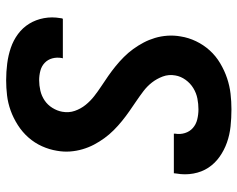

<svg xmlns="http://www.w3.org/2000/svg" viewBox="-96 -688 791 640"><g transform="rotate(-90 300.0 -367.5)"><path d="M256 8Q227 8 199 5Q171 2 145.5 -7Q120 -16 98 -31.5Q76 -47 61.5 -69Q47 -91 42 -119Q37 -147 42 -175Q42 -177 42.5 -179.5Q43 -182 43 -184H175Q175 -183 175 -182Q175 -181 175 -180Q172 -163 177 -147Q182 -131 194 -120.5Q206 -110 222.5 -106Q239 -102 256 -102Q274 -102 292 -105.5Q310 -109 326.5 -119Q343 -129 354.5 -145Q366 -161 369 -179Q373 -201 365.5 -221Q358 -241 345.5 -257Q333 -273 316.5 -285.5Q300 -298 283 -309.5Q266 -321 249.5 -332.5Q233 -344 217 -357Q201 -370 186.5 -384.5Q172 -399 160 -415.5Q148 -432 138.5 -450Q129 -468 123 -488.5Q117 -509 115.5 -530.5Q114 -552 118 -574Q122 -599 133 -623.5Q144 -648 162 -668.5Q180 -689 203.5 -704Q227 -719 252 -728Q277 -737 302.5 -740Q328 -743 353 -743Q381 -743 408.5 -739.5Q436 -736 461 -727.5Q486 -719 507 -703.5Q528 -688 541.5 -666Q555 -644 560 -617Q565 -590 560 -562Q560 -560 559.5 -558Q559 -556 558 -554H426Q426 -555 426.5 -555.5Q427 -556 427 -557Q430 -574 426 -589Q422 -604 411 -614.5Q400 -625 384.5 -629Q369 -633 353 -633Q336 -633 318.5 -629Q301 -625 286 -615Q271 -605 261 -589Q251 -573 248 -556Q244 -534 251 -514Q258 -494 271 -478Q284 -462 300 -449.5Q316 -437 333.5 -425.5Q351 -414 367.5 -402.5Q384 -391 400 -378Q416 -365 430.5 -350.5Q445 -336 457 -319.5Q469 -303 478.5 -285Q488 -267 494 -247Q500 -227 501.5 -205Q503 -183 499 -161Q495 -135 483 -110Q471 -85 452.5 -64.5Q434 -44 409.5 -29.5Q385 -15 359.5 -6.5Q334 2 308 5Q282 8 256 8Z"/></g></svg>

Font: Iosevka SS04 XBd Ex Obl
Style: Regular
Weight: 800
Width: 7
Italic angle: -9°
Monospace: yes
Designer: Belleve Invis
Foundry: Belleve Invis
Version: Version 19.0.0; ttfautohint (v1.8.4)